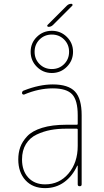

<svg xmlns="http://www.w3.org/2000/svg" viewBox="-20 -970 540 1000"><path d="M232.4 -830.1Q228.5 -830.1 226.6 -833.5Q224.6 -836.9 227.5 -839.8L328.1 -940.4Q337.9 -950.2 351.6 -950.2Q355.5 -950.2 357.4 -946.8Q359.4 -943.4 356.4 -940.4L255.9 -839.8Q246.1 -830.1 232.4 -830.1ZM314 -764.2Q288.1 -790 250 -790Q211.9 -790 186 -764.2Q160.2 -738.3 160.2 -700.2Q160.2 -662.1 186 -636.2Q211.9 -610.4 250 -610.4Q288.1 -610.4 314 -636.2Q339.8 -662.1 339.8 -700.2Q339.8 -738.3 314 -764.2ZM328.1 -622.1Q295.9 -589.8 250 -589.8Q204.1 -589.8 171.9 -622.1Q139.6 -654.3 139.6 -700.2Q139.6 -746.1 171.9 -777.8Q204.1 -809.6 250 -809.6Q295.9 -809.6 328.1 -777.8Q360.4 -746.1 360.4 -700.2Q360.4 -654.3 328.1 -622.1ZM384.8 -210V-294.9Q384.8 -299.8 379.9 -299.8H325.2Q281.2 -299.8 244.1 -293Q207 -286.1 171.4 -269.5Q135.7 -252.9 115.2 -219.7Q94.7 -186.5 94.7 -139.6Q94.7 -80.1 127.4 -44.9Q160.2 -9.8 214.8 -9.8Q289.1 -9.8 336.9 -66.4Q384.8 -123 384.8 -210ZM379.9 -320.3Q384.8 -320.3 384.8 -325.2V-370.1Q384.8 -447.3 356 -478.5Q327.1 -509.8 254.9 -509.8Q181.6 -509.8 105.5 -477.5Q101.6 -476.6 98.1 -479Q94.7 -481.4 94.7 -485.4Q94.7 -496.1 105.5 -499Q185.5 -530.3 254.9 -530.3Q335.9 -530.3 370.6 -493.2Q405.3 -456.1 405.3 -370.1V-9.8Q405.3 0 395 0Q384.8 0 384.8 -9.8V-106.4Q384.8 -107.4 383.8 -107.4Q381.8 -107.4 381.8 -106.4Q357.4 -52.7 314.5 -21.5Q271.5 9.8 214.8 9.8Q150.4 9.8 112.8 -31.2Q75.2 -72.3 75.2 -139.6Q75.2 -173.8 85.4 -203.1Q95.7 -232.4 121.6 -260.3Q147.5 -288.1 199.2 -304.2Q251 -320.3 325.2 -320.3Z"/></svg>

Font: Rounded-X Mgen+ 1m thin
Style: Regular
Weight: 100
Designer: [Source Han Sans]
Ryoko NISHIZUKA  (kana & ideographs); Paul D. Hunt (Latin, Greek & Cyrillic); Wenlong ZHANG  (bopomofo
Version: Version 1.059.20150602